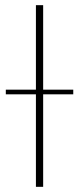

<svg xmlns="http://www.w3.org/2000/svg" viewBox="-20 -723 306 743"><path d="M263.5 -358H147V0H119V-358H2.5V-376H119V-703H147V-376H263.5Z"/></svg>

Font: Lato ExtraLight
Style: Regular
Weight: 275
Designer: Lukasz Dziedzic with Adam Twardoch and Botio Nikoltchev
Foundry: tyPoland Lukasz Dziedzic
Version: Version 2.015; 2015-08-06; http://www.latofonts.com/